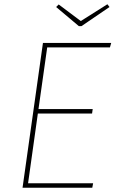

<svg xmlns="http://www.w3.org/2000/svg" viewBox="-20 -883 543 903"><path d="M497 -660H202L161 -370H416L413 -349H158L112 -21H418L414 0H86L182 -681H503ZM495 -850 363 -760H351L244 -850L256 -862L360 -784L485 -863Z"/></svg>

Font: FiraGO Thin
Style: Italic
Weight: 100
Italic angle: -8°
Designer: bBox Type GmbH
Foundry: bBox Type GmbH
Version: Version 1.001